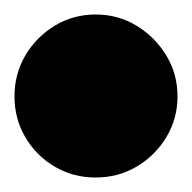

<svg xmlns="http://www.w3.org/2000/svg" viewBox="-82 -693 265 265"><path d="M-62 -560Q-62 -529 -47 -503.5Q-32 -478 -6.5 -463Q19 -448 50 -448Q81 -448 106.5 -463Q132 -478 147.5 -503.5Q163 -529 163 -560Q163 -591 147.5 -616.5Q132 -642 106.5 -657.5Q81 -673 50 -673Q19 -673 -6.5 -657.5Q-32 -642 -47 -616.5Q-62 -591 -62 -560Z"/></svg>

Font: Linefont Black
Style: Regular
Weight: 900
Monospace: yes
Version: Version 3.002;gftools[0.9.33]